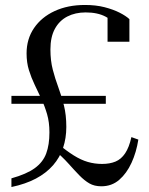

<svg xmlns="http://www.w3.org/2000/svg" viewBox="-20 -740 600 773"><path d="M26 13V-22Q87 -39 120 -63Q153 -87 166 -122Q179 -157 179 -207Q179 -248 169.5 -280.5Q160 -313 146.5 -342Q133 -371 119.5 -399Q106 -427 96.5 -457.5Q87 -488 87 -525Q87 -583 117 -627Q147 -671 200 -695.5Q253 -720 322 -720Q366 -720 401 -711Q436 -702 461.5 -689Q487 -676 501 -663V-572H413V-682Q423 -681 430.5 -676.5Q438 -672 443.5 -665Q449 -658 452.5 -650Q456 -642 456 -634Q437 -656 405 -673Q373 -690 325 -690Q283 -690 251 -673.5Q219 -657 201 -624Q183 -591 183 -541Q183 -496 192.5 -459.5Q202 -423 215 -388Q228 -353 237.5 -315Q247 -277 247 -229Q247 -184 234 -145Q221 -106 193.5 -74.5Q166 -43 124.5 -21Q83 1 26 13ZM388 10Q360 10 340 -1.5Q320 -13 300 -33.5Q280 -54 255.5 -81.5Q231 -109 194 -140Q194 -143 195.5 -146Q197 -149 199.5 -152.5Q202 -156 205 -158.5Q208 -161 211 -163Q247 -133 276.5 -114.5Q306 -96 333.5 -88Q361 -80 391 -80Q422 -80 445 -89.5Q468 -99 484 -123Q500 -147 509 -188L537 -178Q529 -127 509.5 -84.5Q490 -42 460 -16Q430 10 388 10ZM26 -354H406V-322H26Z"/></svg>

Font: Roboto Serif 144pt
Style: Regular
Weight: 400
Version: Version 1.008